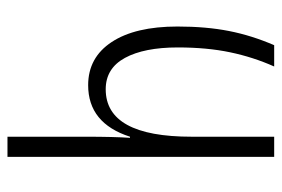

<svg xmlns="http://www.w3.org/2000/svg" viewBox="-140 -614 754 514"><g transform="rotate(90 237.0 -357.0)"><path d="M346 -208Q346 -286 349 -328H346Q310 -216 208 -216Q134 -216 92.5 -279Q51 -342 51 -455Q51 -532 63 -593Q75 -654 101 -714H158Q133 -658 120 -596Q107 -534 107 -456Q107 -366 135 -314.5Q163 -263 219 -263Q346 -263 346 -493V-714H400V0H346Z"/></g></svg>

Font: Noto Sans Georgian Light Cond
Style: Regular
Weight: 300
Width: 3
Designer: Monotype Design team
Foundry: Monotype Imaging Inc.
Version: Version 1.000